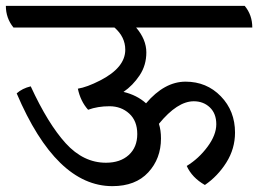

<svg xmlns="http://www.w3.org/2000/svg" viewBox="-56 -631 882 656"><path d="M806 -537H409Q444 -496 444 -452Q444 -408 421 -373.5Q398 -339 366 -317Q412 -306 443 -278Q506 -352 578 -352Q650 -352 698.5 -302Q747 -252 747 -178Q747 -123 717.5 -76Q688 -29 644 1Q600 -24 582 -64Q623 -89 653 -129.5Q683 -170 683 -206.5Q683 -243 661 -264Q639 -285 606 -285Q550 -285 487 -208Q494 -186 494 -158Q494 -89 450.5 -42Q407 5 328 5Q136 5 1 -312Q20 -329 49 -336Q108 -208 168.5 -141.5Q229 -75 306 -75Q355 -75 384 -101.5Q413 -128 413 -173Q413 -218 385.5 -243Q358 -268 318 -268Q278 -268 245 -256Q219 -285 210 -328Q241 -333 286 -356Q372 -400 372 -461Q372 -505 335 -537H-10Q-36 -569 -36 -611H780Q806 -580 806 -537Z"/></svg>

Font: Karma Medium
Style: Regular
Weight: 500
Designer: Joana Correia
Foundry: Indian Type Foundry
Version: Version 1.202;PS 1.0;hotconv 1.0.78;makeotf.lib2.5.61930; tt